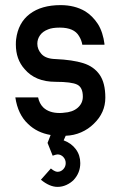

<svg xmlns="http://www.w3.org/2000/svg" viewBox="-20 -526 472 751"><path d="M347 -42Q326 -21 297.5 -8.5Q269 4 237 5L229 23Q259 34 276.5 57.5Q294 81 294 112Q294 150 268 178Q256 190 239.5 197.5Q223 205 205 205Q174 205 140 177L179 133Q189 141 192 142Q199 146 205 146Q218 146 227.5 136Q237 126 237 112Q237 98 227.5 88Q218 78 205 78Q200 78 186 83L166 33L178 2Q125 -7 90 -41Q50 -78 40 -145H129Q134 -121 149 -106Q172 -84 213 -84Q224 -84 229 -85Q264 -87 284 -104.5Q304 -122 304 -148Q304 -184 282 -195Q260 -206 197 -206Q118 -206 76 -256Q42 -294 42 -352Q42 -365 43 -372Q51 -437 96.5 -471.5Q142 -506 217 -506Q272 -506 313 -482Q342 -464 363 -432Q383 -400 389 -352L387 -351H302Q299 -369 289 -385Q270 -418 214 -418Q184 -418 168 -411Q147 -403 136.5 -388Q126 -373 126 -355Q126 -333 142 -315Q159 -296 197 -295Q264 -292 305.5 -279Q347 -266 369.5 -234Q392 -202 392 -144Q392 -85 347 -42Z"/></svg>

Font: Sulphur Point
Style: Bold
Weight: 700
Designer: Noponies / Dale Sattler
Foundry: Noponies
Version: Version 1.000; ttfautohint (v1.8)